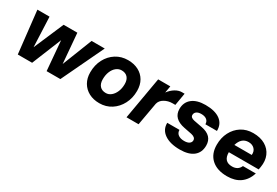

<svg xmlns="http://www.w3.org/2000/svg" viewBox="35 -1237 2845 1973"><g transform="rotate(30 1457.5 -251.0)"><path d="M115 -500H259L274 -146L426 -500H589L619 -146L758 -500H914L676 0H513L483 -350L341 0H171Z M907 -214Q907 -301 943 -369.5Q979 -438 1041.5 -477.5Q1104 -517 1183 -517Q1254 -517 1307.5 -489Q1361 -461 1390.5 -410Q1420 -359 1420 -289Q1420 -203 1384 -134Q1348 -65 1286 -25Q1224 15 1145 15Q1074 15 1020.5 -13.5Q967 -42 937 -93.5Q907 -145 907 -214ZM1275 -286Q1275 -337 1249.5 -365Q1224 -393 1178 -393Q1144 -393 1115.5 -370.5Q1087 -348 1070.5 -308Q1054 -268 1054 -217Q1054 -165 1079.5 -137Q1105 -109 1151 -109Q1185 -109 1213 -132Q1241 -155 1258 -195Q1275 -235 1275 -286Z M1548 -500H1692L1678 -419Q1710 -462 1749 -485Q1788 -508 1824 -508H1857L1832 -361H1799Q1747 -361 1704.5 -336.5Q1662 -312 1652 -270L1604 0H1461Z M2124 -185 2032 -203Q1889 -231 1889 -347Q1889 -426 1945 -471Q2001 -516 2103 -516Q2216 -516 2277 -471Q2338 -426 2336 -343H2199Q2199 -377 2175.5 -395.5Q2152 -414 2111 -414Q2075 -414 2055 -399Q2035 -384 2035 -359Q2035 -328 2082 -318L2181 -299Q2316 -273 2316 -157Q2316 -75 2260.5 -30.5Q2205 14 2100 14Q1984 14 1917 -32.5Q1850 -79 1852 -160H1997Q1997 -124 2023.5 -104.5Q2050 -85 2095 -85Q2133 -85 2154 -99.5Q2175 -114 2175 -138Q2175 -173 2124 -185Z M2405 -220Q2405 -303 2439 -369Q2473 -435 2533 -473Q2593 -511 2672 -511Q2757 -511 2815 -477Q2873 -443 2898.5 -383.5Q2924 -324 2911 -247L2905 -215H2551V-213Q2551 -104 2652 -104Q2722 -104 2748 -164H2901Q2844 9 2657 9Q2538 9 2471.5 -51.5Q2405 -112 2405 -220ZM2676 -407Q2592 -407 2563 -308H2769Q2774 -352 2747.5 -379.5Q2721 -407 2676 -407Z"/></g></svg>

Font: Overused Grotesk
Style: Bold Italic
Weight: 700
Italic angle: -10°
Version: Version 0.003